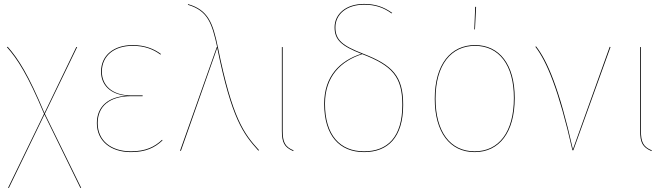

<svg xmlns="http://www.w3.org/2000/svg" viewBox="-20 -753 3360 962"><path d="M204.7 -182.9 366.6 -517.2 362.4 -517.4 202.7 -186.6C122.1 -380 71.8 -458.2 18.6 -518.6L14.6 -516.9C68.1 -456.3 118.6 -378.8 200.7 -183L20.3 188.3L24.4 188.6L202.7 -179.2L382.8 188.7L386.7 188Z M644.9 -527.2C550.8 -527.2 486.3 -476.3 486.3 -394.1C486.3 -327.4 532.6 -279.9 616.7 -273.1C525.1 -268.8 465.3 -221.3 465.3 -136.1C465.3 -46.8 534 9.1 636.1 9.1C710.5 9.1 755.9 -13.3 794.1 -49.3L792 -52.6C755.4 -17.6 710.1 5.2 636.2 5.2C536 5.2 469.4 -48.9 469.4 -136.1C469.4 -220 528.1 -271.1 636.6 -271.1H694.5L694.8 -274.9H638.6C537.8 -274.9 490.4 -328.4 490.4 -394.1C490.4 -473.9 552.4 -523.4 645 -523.4C704.9 -523.4 748.6 -505.6 783.6 -479.7L786.7 -482.2C753.5 -507.1 707.5 -527.2 644.9 -527.2Z M921.9 -732.4 921.6 -728.9C1021.5 -699.3 1042.2 -635.8 1068.1 -517.2H1066.2L882.3 1.8L886.2 3.2L1068.4 -513.2C1140.8 -155.7 1199.2 -82 1274.2 1.4L1278.1 -0.3C1202.2 -83.7 1144.6 -158 1072.1 -514.6C1046.9 -637.8 1023.1 -703.6 921.9 -732.4Z M1396.3 -517.2H1392.3V-97.9C1392.3 -39.3 1403.8 -15.8 1449.2 4.1L1450.8 0.4C1407.5 -17.3 1396.3 -41.9 1396.3 -97.9Z M1798.8 -484.3C1694.9 -524.5 1660.5 -553.4 1660.5 -615.9C1660.5 -681.1 1716 -729.5 1804.4 -729.5C1859.4 -729.5 1900.8 -715.6 1941.9 -685.9L1945.1 -688.3C1901.9 -719.2 1859.7 -733.3 1804.1 -733.3C1713.8 -733.3 1656.4 -683.1 1656.4 -616C1656.4 -553.2 1690.4 -522.6 1790.7 -483.5C1682.2 -448.5 1604.3 -370.4 1604.3 -233.2C1604.3 -74.2 1680.6 9.1 1804.1 9.1C1923.2 9.1 2000 -63.8 2000 -227.6C2000 -372.1 1946.6 -426.9 1798.8 -484.3ZM1804.1 5.2C1683 5.2 1608.3 -76.3 1608.3 -233.2C1608.3 -370.7 1688.2 -447.5 1795 -481.8C1944.6 -424.2 1995.9 -369.1 1995.9 -227.6C1995.9 -65.8 1921.1 5.2 1804.1 5.2Z M2361 -718.8 2356.4 -605.7H2359.8L2365.4 -718.6ZM2360 -527.2C2238.6 -527.2 2158.3 -431 2158.3 -258.1C2158.3 -91 2233.6 9.1 2358.1 9.1C2481.4 9.1 2558.9 -89 2558.9 -262C2558.9 -429.5 2482.5 -527.2 2360 -527.2ZM2360 -523.3C2480.4 -523.3 2554.8 -427.3 2554.8 -262C2554.8 -90.9 2479.2 5.2 2358.1 5.2C2235.9 5.2 2162.3 -92.9 2162.3 -258.1C2162.3 -429.2 2240.8 -523.3 2360 -523.3Z M2666.2 -520.4 2662.3 -518.8C2718.6 -446.2 2778.4 -306.8 2848.2 0H2852.6L3038.9 -517.1L3034.9 -518.5L2850.5 -4.6C2781.9 -311.2 2722.1 -448.5 2666.2 -520.3Z M3191.3 -517.2H3187.3V-97.9C3187.3 -39.3 3198.8 -15.8 3244.2 4.1L3245.8 0.4C3202.5 -17.3 3191.3 -41.9 3191.3 -97.9Z"/></svg>

Font: Fira Sans Four
Style: Regular
Weight: 100
Designer: Carrois Corporate & Edenspiekermann AG
Foundry: Carrois Corporate GbR & Edenspiekermann AG
Version: Version 4.203;PS 004.203;hotconv 1.0.88;makeotf.lib2.5.64775